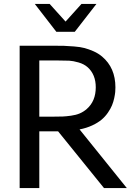

<svg xmlns="http://www.w3.org/2000/svg" viewBox="-20 -958 669 978"><path d="M567.9 -513.2Q567.9 -501 566.9 -489.3Q565.9 -477.5 561.8 -458Q557.6 -438.5 550.5 -421.4Q543.5 -404.3 529.8 -384.3Q516.1 -364.3 497.6 -348.6Q479 -333 450 -319.3Q420.9 -305.7 385.3 -298.8L626 0H509.8L275.9 -289.1H225.1H180.2V0H80.1V-725.1H249Q286.1 -725.1 305.4 -724.6Q324.7 -724.1 357.4 -721.4Q390.1 -718.8 411.1 -713.1Q432.1 -707.5 456.5 -696.8Q481 -686 500 -669.9Q567.9 -612.8 567.9 -513.2ZM314 -848.1 395 -938H471.2L360.8 -795.9H267.1L157.2 -938H232.9ZM180.2 -363.8H251Q282.2 -363.8 299.3 -364.5Q316.4 -365.2 341.8 -368.7Q367.2 -372.1 386.5 -380.4Q405.8 -388.7 421.9 -402.8Q467.8 -442.9 467.8 -513.2Q467.8 -578.1 426.8 -615.2Q408.2 -631.8 380.1 -639.9Q352.1 -647.9 332.5 -648.9Q313 -649.9 274.9 -649.9H180.2Z"/></svg>

Font: Aurulent Sans
Style: Regular
Weight: 400
Version: Version 2007.05.04